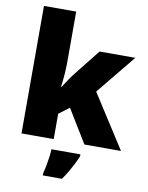

<svg xmlns="http://www.w3.org/2000/svg" viewBox="-103 -833 866 1127"><g transform="rotate(10 329.5 -269.5)"><path d="M258 -461Q258 -427 255 -386Q252 -345 247 -311H251Q259 -323 269 -338.5Q279 -354 290 -370Q301 -386 310 -397L434 -553H647L455 -318L659 0H441L320 -198L258 -151V0H66V-760H258ZM428 72Q417 99 405 122.5Q393 146 379 170Q365 194 346 221H232V207Q238 186 243 159Q248 132 251.5 106Q255 80 255 61H428Z"/></g></svg>

Font: Noto Sans Thai Black
Style: Regular
Weight: 900
Version: Version 2.001